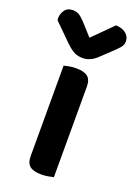

<svg xmlns="http://www.w3.org/2000/svg" viewBox="-164 -768 589 833"><g transform="rotate(20 130.5 -351.5)"><path d="M138 8Q102 8 85 -5.5Q68 -19 68 -51V-469Q76 -471 91 -474Q106 -477 124 -477Q160 -477 177 -463.5Q194 -450 194 -418V0Q186 2 171 5Q156 8 138 8ZM132 -621 222 -711Q251 -710 268.5 -696Q286 -682 286 -660Q286 -644 276.5 -632.5Q267 -621 249 -604L196 -554Q167 -528 134 -528Q113 -528 96.5 -535.5Q80 -543 55 -567L-24 -645Q-25 -649 -25 -654Q-25 -674 -13 -691.5Q-1 -709 24 -709Q40 -709 52.5 -702Q65 -695 85 -673Z"/></g></svg>

Font: Baloo Bhai 2 SemiBold
Style: Regular
Weight: 600
Designer: Supriya Tembe, Noopur Datye and Ek Type
Foundry: Ek Type
Version: Version 1.640;PS 1.000;hotconv 16.6.51;makeotf.lib2.5.65220;